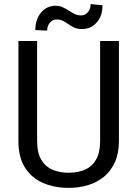

<svg xmlns="http://www.w3.org/2000/svg" viewBox="-20 -912 673 942"><path d="M482.9 -886.2Q482.9 -833 454.1 -801.3Q425.3 -769.5 383.3 -769.5Q358.4 -769.5 342.5 -777.3Q326.7 -785.2 313.5 -794.9Q301.8 -803.2 288.8 -809.8Q275.9 -816.4 257.8 -816.4Q238.3 -816.4 224.9 -800.8Q211.4 -785.2 211.4 -761.7L153.3 -764.6Q153.3 -817.4 181.6 -850.6Q210 -883.8 252 -883.8Q272.5 -883.8 288.3 -876.2Q304.2 -868.7 318.4 -859.4Q332 -850.1 346.2 -843.3Q360.4 -836.4 378.4 -836.4Q397.9 -836.4 411.4 -852.3Q424.8 -868.2 424.8 -892.1ZM563.5 -710.9V-220.2Q563.5 -160.2 543.9 -116.7Q524.4 -73.2 490.5 -45.2Q456.5 -17.1 411.9 -3.7Q367.2 9.8 316.9 9.8Q247.1 9.8 191.2 -14.4Q135.3 -38.6 102.8 -89.4Q70.3 -140.1 70.3 -220.2V-710.9H162.1V-220.2Q162.1 -164.1 181.6 -129.9Q201.2 -95.7 236.1 -80.1Q271 -64.5 316.9 -64.5Q363.3 -64.5 397.9 -80.1Q432.6 -95.7 451.9 -129.9Q471.2 -164.1 471.2 -220.2V-710.9Z"/></svg>

Font: Robert Sans Medium
Style: Regular
Weight: 500
Designer: Christian Robertson (extended by Adam Twardoch)
Foundry: Google
Version: Version 12.135;April 2, 2019;FontCreator 11.5.0.2425 64-bit;